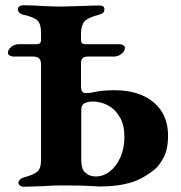

<svg xmlns="http://www.w3.org/2000/svg" viewBox="-20 -705 687 730"><path d="M50 -10Q50 -16 56 -22Q62 -28 73 -31Q109 -41 122.5 -53Q136 -65 136 -96V-460Q136 -475 129 -482.5Q122 -490 105 -490H31Q23 -490 16.5 -494Q10 -498 10 -504Q10 -516 22.5 -526.5Q35 -537 51 -537H119Q136 -537 136 -552V-581Q136 -614 122.5 -627Q109 -640 69 -649Q48 -654 48 -671Q48 -677 54 -681Q60 -685 68 -685Q105 -685 144 -682Q192 -680 212 -680Q232 -680 282 -682Q336 -684 359 -684Q377 -684 377 -670Q377 -661 372 -656.5Q367 -652 356 -649Q315 -638 302 -624.5Q289 -611 288 -580V-553Q288 -537 305 -537H433Q442 -537 448.5 -533Q455 -529 455 -523Q455 -511 442 -500.5Q429 -490 414 -490H313Q288 -490 288 -465V-378Q288 -363 292.5 -357Q297 -351 307 -351Q320 -351 333 -354Q369 -362 415 -362Q509 -362 564 -316Q619 -270 619 -189Q619 -139 602.5 -107Q586 -75 566 -59Q546 -43 517 -27Q459 4 358 4Q352 4 321.5 2Q291 0 213 0Q179 0 141 3Q91 5 71 5Q62 5 56 0.5Q50 -4 50 -10ZM453 -184Q453 -229 437 -257Q421 -285 401 -298Q369 -319 331 -319Q318 -319 308 -315Q298 -312 293.5 -305.5Q289 -299 289 -287V-95Q289 -64 302 -51Q319 -34 344 -34Q373 -34 398 -53.5Q423 -73 438 -107.5Q453 -142 453 -184Z"/></svg>

Font: EB Garamond
Style: Bold
Weight: 700
Designer: Georg Duffner and Octavio Pardo
Foundry: Georg Duffner
Version: Version 1.000; ttfautohint (v1.6)